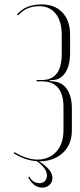

<svg xmlns="http://www.w3.org/2000/svg" viewBox="-20 -726 362 871"><path d="M306 -135Q306 -70 264.5 -32Q223 6 157 6Q218 44 218 81Q218 100 205 112.5Q192 125 172 125Q132 125 108 78L113 75Q129 105 160 105Q175 105 184 95Q193 85 193 70Q193 38 147 5Q94 2 42 -31L45 -36Q103 -2 150 -2Q202 -2 235 -37.5Q268 -73 268 -135V-239Q268 -357 170 -357H146V-363H170Q260 -363 260 -481V-567Q260 -630 232.5 -664Q205 -698 158 -698Q99 -698 62 -656L57 -660Q95 -706 169 -706Q228 -706 263 -669.5Q298 -633 298 -567V-487Q298 -430 277 -397.5Q256 -365 221 -363L206 -362L205 -358L221 -357Q261 -354 283.5 -322Q306 -290 306 -233Z"/></svg>

Font: Moniqa ExtLt Narrow Display
Style: Regular
Weight: 200
Width: 4
Designer: Rajesh Rajput
Foundry: Rajesh Rajput
Version: Version 1.000